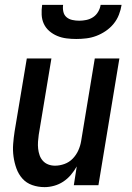

<svg xmlns="http://www.w3.org/2000/svg" viewBox="-20 -760 540 788"><path d="M163 8Q136 8 112 -0.5Q88 -9 72 -27Q56 -45 47.5 -68.5Q39 -92 35.5 -117.5Q32 -143 34 -169Q36 -195 40 -221L90 -520H191L139 -207Q137 -193 136 -178.5Q135 -164 136.5 -150Q138 -136 142.5 -123Q147 -110 156 -100Q165 -90 178 -85Q191 -80 206 -80Q225 -80 244.5 -87Q264 -94 278.5 -109Q293 -124 301.5 -143Q310 -162 313 -181L369 -520H470L384 0H283L295 -77Q285 -59 271 -42.5Q257 -26 239.5 -14.5Q222 -3 202 2.5Q182 8 163 8ZM293 -600Q273 -600 253 -602.5Q233 -605 215 -612.5Q197 -620 182.5 -632.5Q168 -645 160 -662Q152 -679 151 -699.5Q150 -720 153 -740H239Q237 -726 240 -712Q243 -698 253 -689.5Q263 -681 277 -678Q291 -675 305 -675Q319 -675 334 -678Q349 -681 362 -689.5Q375 -698 383 -712Q391 -726 393 -740H479Q476 -720 468 -699.5Q460 -679 446 -662Q432 -645 413.5 -632.5Q395 -620 375 -612.5Q355 -605 334 -602.5Q313 -600 293 -600Z"/></svg>

Font: Iosevka Term Curly SmBd Obl
Style: Regular
Weight: 600
Italic angle: -9°
Designer: Belleve Invis
Foundry: Belleve Invis
Version: Version 32.3.0